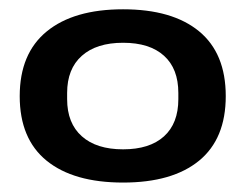

<svg xmlns="http://www.w3.org/2000/svg" viewBox="-20 -719 523 409"><path d="M242.2 -330.1Q136.7 -330.1 79.3 -376.7Q22 -423.3 22 -514.2Q22 -605 79.6 -652.1Q137.2 -699.2 242.2 -699.2Q347.2 -699.2 404.1 -652.3Q460.9 -605.5 460.9 -514.2Q460.9 -423.3 404.1 -376.7Q347.2 -330.1 242.2 -330.1ZM359.9 -507.8V-521Q359.9 -572.8 329.3 -600.3Q298.8 -627.9 242.2 -627.9Q185.5 -627.9 154.3 -600.1Q123 -572.3 123 -521V-507.8Q123 -456.5 154.3 -428.7Q185.5 -400.9 242.2 -400.9Q298.8 -400.9 329.3 -428.5Q359.9 -456.1 359.9 -507.8Z"/></svg>

Font: Archivo Expanded SemiBold
Style: Regular
Weight: 600
Width: 7
Designer: Hector Gatti
Foundry: Omnibus-Type
Version: Version 2.001